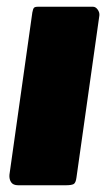

<svg xmlns="http://www.w3.org/2000/svg" viewBox="-20 -550 322 570"><path d="M207 -23Q205 -7 198.5 -3.5Q192 0 175 0H34Q19 0 13 -9Q7 -18 8 -31L76 -513Q78 -524 81 -527Q84 -530 93 -530H256Q264 -530 270 -521.5Q276 -513 275 -504Z"/></svg>

Font: Libre Franklin Black
Style: Italic
Weight: 900
Italic angle: -8°
Designer: Pablo Impallari, Rodrigo Fuenzalida, Nhung Nguyen
Foundry: Impallari Type
Version: Version 3.000